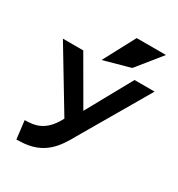

<svg xmlns="http://www.w3.org/2000/svg" viewBox="-203 -802 1052 1135"><g transform="rotate(30 323.0 -234.5)"><path d="M462 -506 596 -672H396L281 -456ZM65 79 80 203 102 202C264 199 325 104 377 10L646 -451H509L338 -142L159 -451H20L264 -46C217 46 158 75 92 78Z"/></g></svg>

Font: Charger
Style: Hemi
Weight: 900
Designer: Jasper
Foundry: Cannot Into Space Fonts
Version: Version 0.99